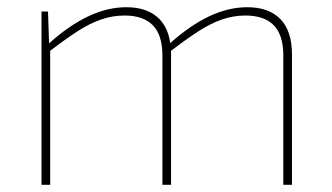

<svg xmlns="http://www.w3.org/2000/svg" viewBox="-20 -512 920 532"><path d="M665 -492Q725 -492 757 -459Q789 -426 789 -361V0H765V-358Q765 -415 738.5 -442Q712 -469 660 -469Q627 -469 595 -458Q563 -447 528.5 -424.5Q494 -402 451 -369V-392Q507 -442 560 -467Q613 -492 665 -492ZM113 -480 116 -392 119 -376V0H95V-480ZM330 -492Q390 -492 422 -459Q454 -426 454 -361V0H430V-358Q430 -415 403.5 -442Q377 -469 325 -469Q292 -469 260 -458Q228 -447 193.5 -424.5Q159 -402 116 -369V-392Q172 -442 225 -467Q278 -492 330 -492Z"/></svg>

Font: Exo 2 Thin
Style: Regular
Weight: 250
Designer: Natanael Gama
Foundry: Natanael Gama
Version: Version 2.010